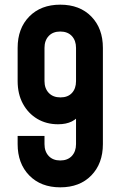

<svg xmlns="http://www.w3.org/2000/svg" viewBox="-20 -786 524 822"><path d="M238 16Q155 16 105.2 -35Q55.5 -86 55.5 -169V-204H170.5V-169Q170.5 -137.5 188.5 -118.2Q206.5 -99 238 -99Q269.5 -99 287.5 -118.2Q305.5 -137.5 305.5 -169V-331.5L327.5 -302.5Q312 -278.5 287.8 -266.2Q263.5 -254 228.5 -254Q178.5 -254 139.5 -277.2Q100.5 -300.5 78 -342Q55.5 -383.5 55.5 -439V-581Q55.5 -664.5 105.2 -715.2Q155 -766 238 -766Q321.5 -766 371 -715.2Q420.5 -664.5 420.5 -581V-169Q420.5 -86 371 -35Q321.5 16 238 16ZM239 -369Q270.5 -369 288 -388Q305.5 -407 305.5 -438.5V-581Q305.5 -612.5 287.5 -631.8Q269.5 -651 238 -651Q206.5 -651 188.5 -631.8Q170.5 -612.5 170.5 -581V-439Q170.5 -407.5 188.8 -388.2Q207 -369 239 -369Z"/></svg>

Font: Mohave Light SemiBold
Style: Regular
Weight: 600
Version: Version 2.003